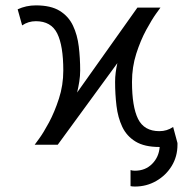

<svg xmlns="http://www.w3.org/2000/svg" viewBox="-20 -536 723 711"><path d="M214.4 -274.9Q214.4 -366.7 191.9 -412.1Q169.4 -457.5 112.8 -457.5Q84.5 -457.5 62 -441.9L45.4 -501.5Q76.7 -516.1 112.8 -516.1Q168.5 -516.1 201.2 -495.8Q233.9 -475.6 250.2 -441.2Q266.6 -406.7 271.7 -363.8Q276.9 -320.8 276.9 -274.9Q276.9 -254.9 273.7 -234.4Q270.5 -213.9 265.6 -193.4L488.8 -507.8H574.2Q574.2 -507.8 558.3 -485.8Q542.5 -463.9 521.5 -425.3Q500.5 -386.7 484.6 -337.2Q468.8 -287.6 468.8 -232.9Q468.8 -141.1 491.2 -95.7Q513.7 -50.3 570.3 -50.3Q598.6 -50.3 621.1 -65.9L637.2 -6.3V0Q637.2 43.5 616 78.4Q594.7 113.3 558.8 134Q522.9 154.8 479.5 154.8Q470.7 154.8 463.4 153.3V93.8Q470.2 96.2 479.5 96.2Q518.1 96.2 543.2 71Q568.4 45.9 571.3 8.3H570.3Q514.6 8.3 481.7 -12Q448.7 -32.2 432.6 -66.7Q416.5 -101.1 411.4 -144Q406.2 -187 406.2 -232.9Q406.2 -250 408.4 -267.3Q410.6 -284.7 414.6 -302.2L193.8 0H108.4Q108.4 0 124.5 -22Q140.6 -43.9 161.4 -82.5Q182.1 -121.1 198.2 -170.7Q214.4 -220.2 214.4 -274.9Z"/></svg>

Font: Giphurs Light
Style: Regular
Weight: 300
Version: Version 0.920; ttfautohint (v1.8.4.7-5d5b)